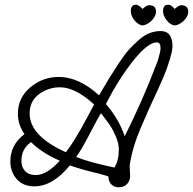

<svg xmlns="http://www.w3.org/2000/svg" viewBox="-20 -775 820 816"><path d="M430 -333Q485 -270 510 -196Q586 -347 645 -503Q648 -509 652 -522Q656 -535 660 -552.5Q664 -570 661 -582.5Q658 -595 647 -595Q609 -595 547.5 -518.5Q486 -442 430 -333ZM277 -72Q204 17 126 17Q78 17 51 -14Q24 -45 24 -89Q24 -160 84 -205Q56 -245 56 -292Q56 -359 108.5 -403.5Q161 -448 230 -448Q315 -448 401 -370Q429 -418 444 -442.5Q459 -467 484 -505Q509 -543 527 -563Q545 -583 568.5 -604Q592 -625 615 -634Q638 -643 662 -643Q695 -643 706 -617.5Q717 -592 711 -558Q696 -490 655.5 -404Q615 -318 578.5 -232.5Q542 -147 531 -71Q531 -64 532 -49.5Q533 -35 533 -27Q533 -8 520.5 6.5Q508 21 485 21Q465 21 453 8.5Q441 -4 441 -24Q441 -26 405 -36Q331 -53 277 -72ZM112 -171Q71 -143 71 -91Q71 -65 86.5 -48Q102 -31 132 -31Q179 -31 234 -92Q158 -125 112 -171ZM304 -108Q356 -86 466 -63Q485 -92 485 -140Q485 -165 473 -193.5Q461 -222 448 -241.5Q435 -261 409 -294Q395 -271 361 -205.5Q327 -140 304 -108ZM260 -128Q277 -150 294.5 -178Q312 -206 323 -225.5Q334 -245 353 -280.5Q372 -316 380 -331Q300 -404 235 -404Q185 -404 145.5 -374.5Q106 -345 106 -293Q106 -197 260 -128ZM585 -737Q592 -743 599.5 -748Q607 -753 615 -753Q627 -753 635 -746.5Q643 -740 643 -726Q643 -714 636.5 -703Q630 -692 621 -684Q612 -676 602 -671.5Q592 -667 585 -667Q579 -667 570.5 -672Q562 -677 554.5 -685Q547 -693 541.5 -704.5Q536 -716 536 -728Q536 -742 542 -748.5Q548 -755 557 -755Q564 -755 572 -749.5Q580 -744 585 -737ZM722 -737Q729 -743 736.5 -748Q744 -753 752 -753Q763 -753 771.5 -746.5Q780 -740 780 -726Q780 -714 773.5 -703Q767 -692 758 -684Q749 -676 739 -671.5Q729 -667 722 -667Q716 -667 707.5 -672Q699 -677 691.5 -685Q684 -693 678.5 -704.5Q673 -716 673 -728Q673 -755 695 -755Q702 -755 709.5 -749.5Q717 -744 722 -737Z"/></svg>

Font: Bonbon
Style: Regular
Weight: 400
Designer: Ksenia Erulevich
Foundry: Cyreal (www.cyreal.org)
Version: Version 1.000